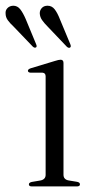

<svg xmlns="http://www.w3.org/2000/svg" viewBox="-65 -668 334 688"><path d="M162.5 -442.5V-42Q162.5 -25 180.5 -21.5L211 -16.5Q221.5 -14.5 221.5 -7.5Q221.5 0 210.5 0H49Q38.5 0 38.5 -7.5Q38.5 -13.5 48.5 -16L81 -21.5Q98.5 -25.5 98.5 -41.5V-394.5Q98.5 -406.5 87.5 -407.5H44.5Q35 -408.5 35 -414.5Q35 -420 45.5 -423.5L131.5 -449.5Q145.5 -454 152 -454Q162.5 -454 162.5 -442.5ZM149.5 -599.5 187 -509.5Q190.5 -501 186.5 -498Q182 -494.5 175 -500L105.5 -573Q93.5 -585 85.8 -596Q78 -607 77.5 -620.5Q77.5 -631.5 85 -639.5Q92.5 -647.5 105.5 -647.5Q121 -647.5 131 -634.5Q141 -621.5 149.5 -599.5ZM27 -600 64.5 -509.5Q68 -501.5 64.5 -498.5Q59.5 -495 53 -500.5L-16.5 -573Q-29 -584.5 -37 -595.5Q-45 -606.5 -45 -620Q-46 -631 -38.2 -639Q-30.5 -647 -17.5 -647.5Q-2.5 -647.5 7.5 -634.8Q17.5 -622 27 -600Z"/></svg>

Font: Fraunces 72pt S000 Light
Style: Regular
Weight: 300
Version: Version 1.000; ttfautohint (v1.8.3)